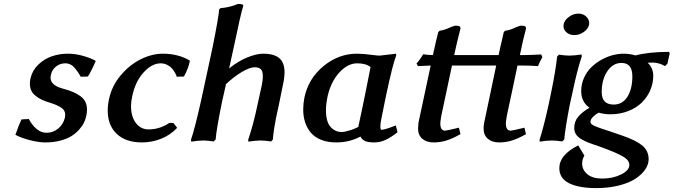

<svg xmlns="http://www.w3.org/2000/svg" viewBox="-20 -712 3414 973"><path d="M88.9 -106.9 126 -108.9Q142.6 -77.6 165.5 -58.3Q188.5 -39.1 215.8 -39.1Q248.5 -39.1 274.4 -60.1Q300.3 -81.1 309.1 -116.2Q314.5 -146.5 296.1 -161.9Q277.8 -177.2 237.8 -189.9Q210.9 -197.8 192.6 -206.3Q174.3 -214.8 157.2 -229Q140.1 -243.2 134.3 -264.9Q128.4 -286.6 134.8 -315.9Q144 -356 174.6 -385Q205.1 -414.1 243.4 -427Q281.7 -439.9 323.2 -439.9Q361.3 -439.9 399.7 -429.2Q438 -418.5 462.9 -404.8L464.8 -401.9Q450.2 -366.7 430.2 -331.1V-332Q429.2 -330.1 424.8 -324.2L389.2 -323.2Q381.3 -336.9 375.5 -345.7Q369.6 -354.5 359.6 -366.7Q349.6 -378.9 337.2 -385Q324.7 -391.1 311 -391.1Q284.7 -391.1 264.2 -375.2Q243.7 -359.4 237.8 -332Q225.6 -281.7 300.8 -262.2Q356.4 -248 388.7 -223.9Q420.9 -199.7 420.9 -157.2Q420.9 -142.6 418 -127.9Q414.6 -109.9 406.2 -92Q397.9 -74.2 381.3 -55.4Q364.7 -36.6 342.3 -22.5Q319.8 -8.3 285.2 0.7Q250.5 9.8 209 9.8Q177.2 9.8 133.3 -1.2Q89.4 -12.2 58.1 -28.8Q75.7 -80.1 88.9 -106.9Z M794.9 -391.1Q749 -391.1 707 -344.2Q665 -297.4 649.9 -223.1Q644 -196.3 644 -174.8Q644 -120.6 668.9 -88.4Q693.8 -56.2 732.9 -56.2Q789.1 -56.2 837.9 -88.9H858.9L877.9 -64Q841.8 -26.4 795.2 -8.3Q748.5 9.8 700.2 9.8Q617.2 9.8 571.5 -33.7Q525.9 -77.1 525.9 -151.9Q525.9 -181.6 533.2 -212.9Q547.9 -278.8 593 -331.8Q638.2 -384.8 694.6 -412.4Q751 -439.9 805.2 -439.9Q881.8 -439.9 940.9 -405.8L941.9 -401.9Q934.6 -364.7 912.1 -324.2L876 -323.2Q864.3 -356 842.5 -373.5Q820.8 -391.1 794.9 -391.1Z M999 -202.1 1058.1 -476.1Q1087.9 -624.5 1090.8 -665L1098.1 -670.9Q1141.6 -673.8 1186 -691.9Q1201.2 -691.9 1207.5 -689.7Q1213.9 -687.5 1212.9 -683.1Q1197.3 -630.4 1168.9 -492.2L1141.1 -365.2Q1188.5 -403.3 1234.6 -421.6Q1280.8 -439.9 1313 -439.9Q1370.1 -439.9 1396 -416.7Q1421.9 -393.6 1421.9 -346.2Q1421.9 -316.4 1413.1 -278.8L1393.1 -180.2Q1382.3 -131.3 1378.2 -111.3Q1374 -91.3 1369.4 -61.3Q1364.7 -31.2 1362.8 -4.9L1354 4.9Q1320.8 0 1300.8 0Q1274.4 0 1238.8 5.9L1237.8 -3.9Q1264.2 -81.5 1285.2 -182.1L1306.2 -277.8Q1312 -305.2 1312 -324.2Q1312 -351.1 1302 -361.1Q1292 -371.1 1270 -371.1Q1246.1 -371.1 1205.3 -347.2Q1164.6 -323.2 1120.1 -280.8L1125 -284.2Q1122.6 -272.5 1116 -243.9Q1109.4 -215.3 1106 -200.2Q1076.2 -54.2 1072.8 -4.9L1063 4.9Q1031.2 0 1010.7 0Q985.4 0 949.2 5.9L947.8 -3.9Q966.3 -55.7 999 -202.1Z M1788.6 -439.9Q1820.3 -439.9 1871.6 -433.1Q1891.6 -430.2 1904.8 -430.2Q1908.7 -430.2 1946.8 -435.1Q1948.2 -435.1 1965.6 -437.3Q1982.9 -439.5 1986.8 -439.9L1987.8 -431.2Q1970.2 -386.2 1937.5 -232.9Q1933.1 -210.4 1924.8 -170.7Q1916.5 -130.9 1913.6 -115.2Q1907.7 -88.4 1907.7 -71.8Q1907.7 -54.2 1912.6 -54.2Q1929.7 -54.2 1985.8 -76.2L1994.6 -42Q1963.9 -17.6 1935.8 -3.9Q1907.7 9.8 1876.5 9.8Q1848.1 9.8 1831.8 3.4Q1815.4 -2.9 1806.6 -20Q1750 9.8 1684.6 9.8Q1639.6 9.8 1606.2 -3.9Q1572.8 -17.6 1553.7 -41.5Q1534.7 -65.4 1525.6 -94.2Q1516.6 -123 1516.6 -157.2Q1516.6 -186.5 1522.5 -216.8Q1542.5 -313.5 1619.1 -376.7Q1695.8 -439.9 1788.6 -439.9ZM1790.5 -391.1Q1742.2 -391.1 1700 -345Q1657.7 -298.8 1640.6 -226.1Q1631.8 -184.1 1631.8 -153.8Q1631.8 -95.2 1655 -69.1Q1678.2 -43 1711.9 -43Q1726.1 -43 1754.4 -51.8Q1782.7 -60.5 1802.7 -73.2L1795.9 -69.8Q1801.8 -97.2 1813.5 -152.3Q1825.2 -207.5 1830.6 -234.9L1857.9 -372.1Q1834.5 -391.1 1790.5 -391.1Z M2124.5 -437Q2148.4 -433.1 2173.8 -433.1Q2177.2 -448.7 2182.6 -471.7Q2188 -494.6 2189.5 -502.9Q2189.9 -504.9 2194.3 -522Q2198.7 -539.1 2200.7 -548.8L2207.5 -556.2Q2231.9 -559.1 2263.7 -574.2Q2275.4 -579.1 2286.6 -582Q2302.7 -582 2308.6 -578.6Q2314.5 -575.2 2313.5 -566.9Q2296.4 -502.4 2281.7 -433.1H2506.8Q2515.6 -476.1 2522.5 -502.9Q2530.3 -534.7 2532.7 -548.8L2539.6 -556.2Q2564 -558.6 2595.7 -574.2Q2604.5 -578.1 2618.7 -582Q2634.8 -582 2640.6 -578.6Q2646.5 -575.2 2645.5 -566.9Q2628.9 -503.9 2614.7 -433.1H2643.6Q2668.5 -433.1 2722.7 -436L2728.5 -421.9Q2713.9 -397.9 2706.5 -377Q2669.9 -379.9 2624.5 -379.9H2602.5Q2593.8 -338.4 2575.9 -253.4Q2558.1 -168.5 2548.8 -127Q2543.5 -97.2 2543.5 -86.9Q2543.5 -49.8 2567.9 -49.8Q2575.7 -49.8 2637.7 -64.9L2645.5 -32.2Q2605 -9.3 2574 0.2Q2543 9.8 2509.8 9.8Q2474.1 9.8 2452.4 -8.5Q2430.7 -26.9 2430.7 -61Q2430.7 -73.2 2433.6 -89.8L2494.6 -379.9H2270.5Q2240.2 -240.7 2216.8 -127Q2211.4 -97.2 2211.4 -86.9Q2211.4 -49.8 2234.9 -49.8Q2243.7 -49.8 2305.7 -64.9L2313.5 -32.2Q2272.9 -9.3 2241.9 0.2Q2210.9 9.8 2177.7 9.8Q2142.1 9.8 2120.4 -8.5Q2098.6 -26.9 2098.6 -61Q2098.6 -67.4 2100.6 -89.8L2162.6 -379.9Q2099.1 -377 2097.7 -377L2090.8 -391.1L2096.7 -397V-396Q2112.3 -416.5 2124.5 -437Z M2836.4 -588.9Q2840.8 -610.4 2863.5 -626.7Q2886.2 -643.1 2911.1 -643.1Q2936.5 -643.1 2952.9 -626Q2969.2 -608.9 2965.3 -586.9Q2960.9 -565.9 2938.5 -550Q2916 -534.2 2891.1 -534.2Q2864.3 -534.2 2848.1 -550.5Q2832 -566.9 2836.4 -588.9ZM2760.3 -182.1 2774.4 -250Q2796.4 -357.4 2803.2 -424.8L2812.5 -435.1Q2844.2 -430.2 2865.2 -430.2Q2890.1 -430.2 2927.2 -436L2928.2 -425.8Q2903.8 -353 2882.3 -248L2867.2 -180.2Q2844.7 -64 2839.4 -4.9L2829.1 4.9Q2797.4 0 2776.4 0Q2749.5 0 2715.3 5.9L2714.4 -3.9Q2734.9 -66.9 2760.3 -182.1Z M2910.2 24.9 2941.4 76.2Q2930.2 96.2 2930.2 117.2Q2930.2 148.4 2956.3 170.7Q2982.4 192.9 3032.2 192.9Q3086.4 192.9 3127.9 171.9Q3169.4 150.9 3169.4 124Q3169.4 103 3146.2 86.9Q3123 70.8 3059.6 45.9Q3032.7 35.6 3008.3 26.9Q2979 17.6 2961.2 10.5Q2943.4 3.4 2925.3 -7.3Q2907.2 -18.1 2898.7 -31.7Q2890.1 -45.4 2890.1 -63Q2890.1 -97.2 2910.6 -121.1Q2931.2 -145 2967.3 -166Q2925.3 -195.8 2925.3 -250Q2925.3 -285.2 2939 -316.2Q2952.6 -347.2 2974.9 -369.4Q2997.1 -391.6 3025.1 -407.7Q3053.2 -423.8 3082.8 -431.9Q3112.3 -439.9 3140.1 -439.9Q3171.4 -439.9 3200.2 -431.2Q3269.5 -449.2 3371.1 -449.2L3373.5 -439.9Q3366.2 -403.8 3362.3 -389.2L3350.1 -377Q3319.3 -395 3285.2 -395Q3271 -395 3262.2 -394Q3290.5 -367.7 3290.5 -328.1Q3290.5 -290 3275.4 -254.9Q3260.3 -219.7 3232.9 -192.6Q3205.6 -165.5 3163.8 -149.2Q3122.1 -132.8 3073.2 -132.8Q3042 -132.8 3014.2 -141.1Q2998.5 -133.3 2985.4 -120.1Q2972.2 -106.9 2972.2 -94.2Q2972.2 -83 2992.4 -74Q3012.7 -64.9 3061.5 -49.3Q3063 -48.8 3064.2 -48.6Q3065.4 -48.3 3066.4 -47.9Q3129.4 -26.4 3133.3 -24.9Q3203.1 -1 3235.1 25.6Q3267.1 52.2 3267.1 95.2Q3267.1 121.6 3249.5 147.2Q3231.9 172.9 3199.5 194.1Q3167 215.3 3115.5 228.3Q3064 241.2 3001.5 241.2Q2913.6 241.2 2864 216.6Q2814.5 191.9 2814.5 140.1Q2814.5 72.8 2910.2 24.9ZM3129.4 -393.1Q3085.9 -393.1 3057.6 -350.8Q3029.3 -308.6 3029.3 -245.1Q3029.3 -182.1 3090.3 -182.1Q3134.8 -182.1 3159.7 -221.9Q3184.6 -261.7 3184.6 -325.2Q3184.6 -393.1 3129.4 -393.1Z"/></svg>

Font: Linear Smooth
Style: Bold Italic
Weight: 700
Designer: Philipp H. Poll, Flanker
Foundry: Philipp H. Poll, reworked by Flanker
Version: Version 1.061 | FøM Fix